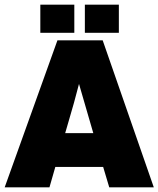

<svg xmlns="http://www.w3.org/2000/svg" viewBox="-26 -799 676 819"><path d="M185 0H-6L219 -627H412L630 0H440L414 -87H210ZM311 -441Q301 -402 289.5 -360.5Q278 -319 268 -286L252 -231H372L356 -286Q311 -441 311 -441Q311 -441 311 -441ZM481 -779V-659H336V-779ZM291 -779V-659H146V-779Z"/></svg>

Font: Blinker ExtraBold
Style: Regular
Weight: 800
Designer: Juergen Huber
Foundry: supertype
Version: Version 1.017;hotconv 1.0.117;makeotfexe 2.5.65602